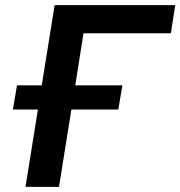

<svg xmlns="http://www.w3.org/2000/svg" viewBox="-20 -725 700 745"><path d="M79 0 127 -300H30L46 -394H142L192 -705H660L643 -596H304L272 -394H455L439 -300H257L209 0Z"/></svg>

Font: Nunito Sans 11pt
Style: Bold Italic
Weight: 700
Italic angle: -9°
Version: Version 3.101;gftools[0.9.27]